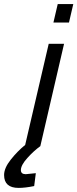

<svg xmlns="http://www.w3.org/2000/svg" viewBox="-56 -714 378 938"><path d="M35 204Q-36 204 -36 141Q-36 107 -3.5 66Q29 25 67 -6L182 -500H257L141 0Q109 23 77.5 58Q46 93 46 117Q46 137 70 137L119 132L111 195Q67 204 35 204ZM205 -604 226 -694H302L281 -604Z"/></svg>

Font: TitilliumWebItalic
Style: Italic
Weight: 400
Italic angle: -13°
Version: Version 1.001;PS 57.000;hotconv 1.0.70;makeotf.lib2.5.55311